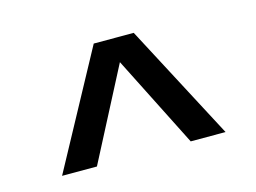

<svg xmlns="http://www.w3.org/2000/svg" viewBox="-51 -674 562 421"><g transform="rotate(-15 230.5 -463.0)"><path d="M416 -332 277.8 -594.2H187L44.9 -332H124L231.9 -540L336.9 -332Z"/></g></svg>

Font: FAU Chimera
Style: Regular
Weight: 400
Version: Version 1.002;hotconv 1.0.117;makeotfexe 2.5.65602